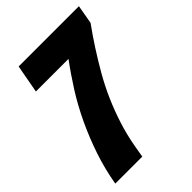

<svg xmlns="http://www.w3.org/2000/svg" viewBox="-203 -781 874 874"><g transform="rotate(-45 234.0 -344.0)"><path d="M14 0Q28 -81 53.5 -156.5Q79 -232 112 -302Q145 -372 184.5 -434.5Q224 -497 265 -552H55L80 -688H468L452 -597Q418 -550 386 -500.5Q354 -451 324 -398.5Q294 -346 270 -291Q246 -236 227.5 -178Q209 -120 198 -59Q196 -44 193 -29.5Q190 -15 188 0Z"/></g></svg>

Font: Archivo ExtraCondensed Black
Style: Italic
Weight: 900
Width: 2
Italic angle: -10°
Designer: Hector Gatti
Foundry: Omnibus-Type
Version: Version 2.001